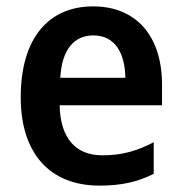

<svg xmlns="http://www.w3.org/2000/svg" viewBox="-20 -572 570 602"><path d="M272 -552C132 -552 45 -452 45 -267C45 -89 138 10 292 10C362 10 412 -2 462 -27V-126C408 -98 361 -85 301 -85C216 -85 169 -140 167 -242H488V-307C488 -458 408 -552 272 -552ZM273 -461C340 -461 372 -406 373 -328H169C174 -418 213 -461 273 -461Z"/></svg>

Font: Noto Sans Thai SemCond SemBd
Style: Regular
Weight: 600
Width: 4
Designer: Monotype Design Team
Foundry: Monotype Imaging Inc.
Version: Version 2.002